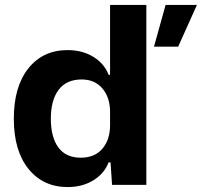

<svg xmlns="http://www.w3.org/2000/svg" viewBox="-20 -749 818 778"><path d="M254 9Q155 9 95.5 -64.5Q36 -138 36 -268Q36 -398 95 -472Q154 -546 254 -546Q314 -546 358.5 -518.5Q403 -491 420 -446H426V-729H573V0H434L428 -91H420Q403 -46 358.5 -18.5Q314 9 254 9ZM307 -110Q364 -110 395 -146.5Q426 -183 426 -242V-295Q426 -354 395 -390.5Q364 -427 311 -427Q249 -427 217.5 -385Q186 -343 186 -268Q186 -193 216.5 -151.5Q247 -110 307 -110ZM604 -560 651 -729H778L702 -560Z"/></svg>

Font: Mona Sans
Style: Bold
Weight: 700
Designer: Deni Anggara
Foundry: GitHub
Version: Version 2.000;Glyphs 3.2.3 (3260)